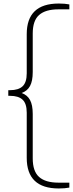

<svg xmlns="http://www.w3.org/2000/svg" viewBox="-20 -838 413 1088"><path d="M313 230Q131.5 230 131.5 56.5V-199.5Q131.5 -251 108 -273Q84.5 -295 37 -295H27V-327H37Q84.5 -327 108 -349Q131.5 -371 131.5 -422.5V-644.5Q131.5 -818 313 -818Q348 -818 373 -813V-785H311Q238 -785 201.8 -753.2Q165.5 -721.5 165.5 -648V-430Q165.5 -379 150.2 -350.8Q135 -322.5 102.5 -311Q135 -299.5 150.2 -271.2Q165.5 -243 165.5 -192V59.5Q165.5 133 201.8 165Q238 197 311 197H373V225Q348 230 313 230Z"/></svg>

Font: Encode Sans SemiExpanded SemiExpanded Thin
Style: Regular
Weight: 100
Width: 6
Designer: Multiple Designers
Foundry: Impallari Type
Version: Version 3.000; ttfautohint (v1.8.3) -l 8 -r 50 -G 200 -x 14 